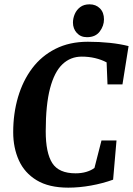

<svg xmlns="http://www.w3.org/2000/svg" viewBox="-20 -852 611 883"><path d="M294.1 11Q204.9 11 148.9 -22.9Q92.9 -56.7 66.8 -114.6Q40.7 -172.5 40.7 -244Q40.7 -329.5 62.8 -405.1Q85 -480.7 128 -537.9Q171 -595.1 235.4 -627.5Q299.8 -660 384.1 -660Q436.9 -660 485.2 -654.9Q533.4 -649.7 571.3 -640L543.2 -463.8H474.4L470.3 -565.1Q446.1 -578 417.1 -584.8Q388.1 -591.6 356 -591.6Q304 -591.6 267.1 -556.4Q230.1 -521.3 210.2 -445.8Q190.3 -370.3 190.3 -248.4Q190.3 -149 220.4 -101.9Q250.6 -54.9 327.5 -54.9Q354.5 -54.9 376.8 -61.5Q399.1 -68.1 414.4 -79.6L446.7 -206H515.8L500.2 -25.7Q452.4 -8.4 398.4 1.3Q344.3 11 294.1 11ZM380 -681Q350.9 -681 333.2 -700.6Q315.5 -720.2 315.5 -748.1Q315.5 -767.8 323.8 -787.3Q332.2 -806.8 349 -819.4Q365.9 -832.1 391.9 -832.1Q421 -832.1 439.6 -813.4Q458.2 -794.7 458.2 -763Q458.2 -733.1 438.7 -707.1Q419.2 -681 380 -681Z"/></svg>

Font: Faustina Light
Style: Italic
Weight: 300
Italic angle: -8°
Designer: Alfonso Garcia
Foundry: http://www.omnibus-type.com
Version: Version 1.200